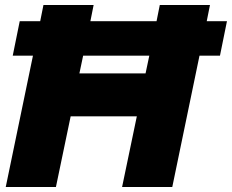

<svg xmlns="http://www.w3.org/2000/svg" viewBox="-20 -749 929 769"><path d="M112 -526H31L59 -664H141L154 -729H355L342 -664H607L620 -729H821L808 -664H889L861 -526H779L670 0H469L528 -283H263L204 0H3ZM563 -455 578 -526H313L298 -455Z"/></svg>

Font: Mona Sans Black
Style: Italic
Weight: 900
Italic angle: -11.7°
Designer: Deni Anggara
Foundry: GitHub
Version: Version 2.000